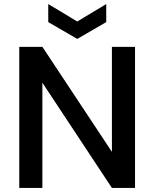

<svg xmlns="http://www.w3.org/2000/svg" viewBox="-20 -927 761 947"><path d="M646 0H532L189 -519V0H75V-696H189L532 -178V-696H646ZM504 -818 361 -735 218 -818V-907L361 -821L504 -907Z"/></svg>

Font: Poppins Cyr Med
Style: Regular
Weight: 500
Designer: Ninad Kale (Devanagari), Jonny Pinhorn (Latin)
Foundry: Indian Type Foundry
Version: 4.004